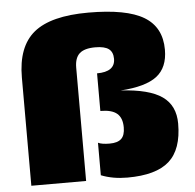

<svg xmlns="http://www.w3.org/2000/svg" viewBox="-52 -772 836 824"><g transform="rotate(-5 366.5 -360.0)"><path d="M358 -720Q522 -720 597 -675Q672 -630 672 -533Q672 -456 624 -419Q576 -382 468 -375Q590 -368 645.5 -329Q701 -290 701 -212Q701 -101 644.5 -50.5Q588 0 464 0Q401 0 351 -20V-160Q367 -152 401 -152Q435 -152 451 -167Q467 -182 467 -216Q467 -257 444.5 -276Q422 -295 373 -295V-457Q451 -457 451 -513Q451 -542 433 -555.5Q415 -569 375 -569Q328 -569 307 -550Q286 -531 286 -489V-1H50V-467Q50 -600 123 -660Q196 -720 358 -720Z"/></g></svg>

Font: Fivo Sans Modern ExtBlk
Style: Regular
Weight: 950
Designer: Alexander Slobzheninov
Foundry: Alexander Slobzheninov
Version: 1.0